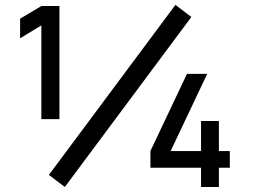

<svg xmlns="http://www.w3.org/2000/svg" viewBox="-20 -744 1054 764"><path d="M216.5 -270H144.5V-643L60 -591.5V-669.5L144.5 -720H216.5ZM741.5 -676.5 238 0 174.5 -48 678 -724.5ZM851 0H780V-76.5H578.5V-143L724 -450H804.5L659 -143H780V-262.5H851V-143H894.5V-76.5H851Z"/></svg>

Font: Hauora SemiBold
Style: Regular
Weight: 600
Designer: Wayne Shih
Foundry: WCYS
Version: Version 1.001